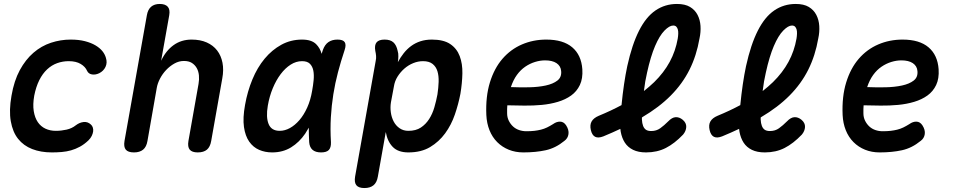

<svg xmlns="http://www.w3.org/2000/svg" viewBox="-20 -760 4840 970"><path d="M38 -276Q51 -352 80 -405.5Q109 -459 149 -493.5Q189 -528 237.5 -544Q286 -560 337 -560Q378 -560 409 -552Q440 -544 462 -531Q484 -518 497 -502Q510 -486 515 -468Q523 -443 513 -422Q503 -401 481 -390Q462 -381 444.5 -384Q427 -387 420 -402Q411 -423 387.5 -437Q364 -451 327 -451Q297 -451 269 -441Q241 -431 218 -409.5Q195 -388 178.5 -355Q162 -322 153 -277Q145 -232 150.5 -198.5Q156 -165 171 -143Q186 -121 209.5 -110Q233 -99 262 -99Q289 -99 316 -105Q343 -111 363 -127Q381 -141 402 -143.5Q423 -146 439 -131Q446 -125 449 -115.5Q452 -106 450.5 -95.5Q449 -85 443.5 -73.5Q438 -62 427 -51Q406 -31 384 -19Q362 -7 339 -0.5Q316 6 291.5 8Q267 10 242 10Q186 10 142.5 -7Q99 -24 71.5 -58.5Q44 -93 34.5 -147.5Q25 -202 38 -276Z M772 -316 725 -48Q720 -18 703 -4Q686 10 657 10Q627 10 615.5 -4Q604 -18 609 -48L722 -683Q727 -712 743.5 -726Q760 -740 787 -740Q815 -740 827.5 -726Q840 -712 835 -683L794 -453Q818 -504 857 -532Q896 -560 948 -560Q992 -560 1024.5 -545.5Q1057 -531 1077 -505Q1097 -479 1104 -443Q1111 -407 1103 -364L1047 -48Q1042 -18 1025.5 -4Q1009 10 979 10Q950 10 938.5 -4Q927 -18 932 -48L983 -336Q987 -358 985 -379Q983 -400 974 -416Q965 -432 949.5 -442Q934 -452 909 -452Q884 -452 861 -439Q838 -426 819.5 -406.5Q801 -387 788.5 -363Q776 -339 772 -316Z M1355 10Q1319 10 1289 -3Q1259 -16 1239 -44.5Q1219 -73 1212.5 -118.5Q1206 -164 1218 -230Q1230 -298 1255 -358.5Q1280 -419 1317 -463.5Q1354 -508 1401.5 -534Q1449 -560 1506 -560Q1554 -560 1577 -537Q1597 -517 1605 -488Q1608 -497 1611 -507Q1621 -535 1639.5 -547.5Q1658 -560 1685 -560Q1713 -560 1721.5 -547Q1730 -534 1721 -507Q1702 -450 1687.5 -395Q1673 -340 1664 -283.5Q1655 -227 1651.5 -167.5Q1648 -108 1652 -42Q1653 -15 1641.5 -2.5Q1630 10 1602 10Q1574 10 1559 -3Q1544 -16 1542 -42Q1540 -80 1540 -115Q1531 -99 1522 -85Q1492 -41 1450.5 -15.5Q1409 10 1355 10ZM1393 -99Q1419 -99 1444.5 -113Q1470 -127 1492.5 -153Q1515 -179 1532 -216.5Q1549 -254 1557 -302Q1562 -329 1564.5 -355.5Q1567 -382 1563 -403Q1559 -424 1546 -437.5Q1533 -451 1506 -451Q1476 -451 1448.5 -433.5Q1421 -416 1398 -385.5Q1375 -355 1358 -314Q1341 -273 1333 -226Q1323 -168 1337 -133.5Q1351 -99 1393 -99Z M1990 -446Q2003 -470 2019.5 -491Q2036 -512 2057 -527.5Q2078 -543 2104 -551.5Q2130 -560 2162 -560Q2221 -560 2254.5 -537.5Q2288 -515 2302.5 -476.5Q2317 -438 2316 -389Q2315 -340 2306 -286Q2296 -234 2278 -181.5Q2260 -129 2229 -86.5Q2198 -44 2153 -17Q2108 10 2043 10Q1991 10 1964 -18Q1937 -46 1929 -93L1889 132Q1884 162 1867 176Q1850 190 1821 190Q1792 190 1780.5 176Q1769 162 1774 132L1878 -452Q1881 -465 1880 -477.5Q1879 -490 1876 -503Q1871 -532 1882.5 -546Q1894 -560 1923 -560Q1952 -560 1967.5 -546Q1983 -532 1989 -503Q1993 -491 1992.5 -474.5Q1992 -458 1990 -446ZM2117 -451Q2092 -451 2067.5 -441Q2043 -431 2023 -413.5Q2003 -396 1988.5 -373Q1974 -350 1970 -323L1955 -243Q1951 -218 1954.5 -192.5Q1958 -167 1969 -146Q1980 -125 1999 -112Q2018 -99 2043 -99Q2081 -99 2106 -115.5Q2131 -132 2148 -158.5Q2165 -185 2174.5 -218Q2184 -251 2190 -283Q2195 -316 2196 -346.5Q2197 -377 2190 -400Q2183 -423 2165.5 -437Q2148 -451 2117 -451Z M2840 -127Q2855 -104 2852 -82.5Q2849 -61 2831 -48Q2787 -12 2737 -1Q2687 10 2624 10Q2584 10 2550.5 -3.5Q2517 -17 2492 -42Q2467 -67 2453 -102Q2439 -137 2437 -179Q2433 -272 2455 -343.5Q2477 -415 2518.5 -463Q2560 -511 2617 -535.5Q2674 -560 2740 -560Q2825 -560 2871 -521Q2917 -482 2922 -410Q2925 -363 2909.5 -330.5Q2894 -298 2865.5 -277.5Q2837 -257 2798.5 -245.5Q2760 -234 2717 -230Q2674 -226 2629 -226.5Q2584 -227 2543 -228Q2542 -219 2542 -209V-188Q2542 -167 2550.5 -150Q2559 -133 2572 -121Q2585 -109 2602.5 -103Q2620 -97 2639 -97Q2662 -97 2679.5 -99Q2697 -101 2713 -105Q2729 -109 2743.5 -116Q2758 -123 2774 -133Q2792 -146 2810 -145.5Q2828 -145 2840 -127ZM2561 -320Q2607 -318 2653.5 -319Q2700 -320 2737 -328Q2774 -336 2796 -353Q2818 -370 2815 -401Q2814 -414 2808 -424Q2802 -434 2791.5 -441Q2781 -448 2766.5 -451.5Q2752 -455 2734 -455Q2709 -455 2683 -447Q2657 -439 2633.5 -423Q2610 -407 2591.5 -381.5Q2573 -356 2561 -320Z M3431 -80Q3388 -35 3344 -12.5Q3300 10 3244 10Q3205 10 3178.5 -3Q3152 -16 3137 -39Q3122 -62 3116 -94Q3115 -101 3114 -109Q3074 -90 3028 -71Q3002 -61 2986.5 -69Q2971 -77 2965 -103Q2959 -129 2969 -146.5Q2979 -164 3005 -175Q3068 -201 3120 -229Q3131 -341 3149 -426Q3173 -535 3208.5 -605Q3244 -675 3292 -707.5Q3340 -740 3400 -740Q3441 -740 3466 -725Q3491 -710 3504 -685Q3517 -660 3519 -629Q3521 -598 3514 -566Q3499 -479 3463.5 -408Q3428 -337 3369 -277.5Q3310 -218 3225 -168L3223 -166V-156Q3224 -137 3229 -124Q3234 -111 3243.5 -104.5Q3253 -98 3270 -98Q3296 -98 3315.5 -112Q3335 -126 3356 -147Q3375 -167 3393.5 -168Q3412 -169 3429 -155Q3448 -139 3447 -118.5Q3446 -98 3431 -80ZM3233 -300Q3261 -322 3285 -345Q3334 -393 3363.5 -447.5Q3393 -502 3404 -565Q3406 -577 3406.5 -589.5Q3407 -602 3404.5 -611Q3402 -620 3396.5 -625.5Q3391 -631 3381 -631Q3362 -631 3337 -605.5Q3312 -580 3289.5 -527.5Q3267 -475 3249 -393Q3239 -351 3233 -300Z M4031 -80Q3988 -35 3944 -12.5Q3900 10 3844 10Q3805 10 3778.5 -3Q3752 -16 3737 -39Q3722 -62 3716 -94Q3715 -101 3714 -109Q3674 -90 3628 -71Q3602 -61 3586.5 -69Q3571 -77 3565 -103Q3559 -129 3569 -146.5Q3579 -164 3605 -175Q3668 -201 3720 -229Q3731 -341 3749 -426Q3773 -535 3808.5 -605Q3844 -675 3892 -707.5Q3940 -740 4000 -740Q4041 -740 4066 -725Q4091 -710 4104 -685Q4117 -660 4119 -629Q4121 -598 4114 -566Q4099 -479 4063.5 -408Q4028 -337 3969 -277.5Q3910 -218 3825 -168L3823 -166V-156Q3824 -137 3829 -124Q3834 -111 3843.5 -104.5Q3853 -98 3870 -98Q3896 -98 3915.5 -112Q3935 -126 3956 -147Q3975 -167 3993.5 -168Q4012 -169 4029 -155Q4048 -139 4047 -118.5Q4046 -98 4031 -80ZM3833 -300Q3861 -322 3885 -345Q3934 -393 3963.5 -447.5Q3993 -502 4004 -565Q4006 -577 4006.5 -589.5Q4007 -602 4004.5 -611Q4002 -620 3996.5 -625.5Q3991 -631 3981 -631Q3962 -631 3937 -605.5Q3912 -580 3889.5 -527.5Q3867 -475 3849 -393Q3839 -351 3833 -300Z M4640 -127Q4655 -104 4652 -82.5Q4649 -61 4631 -48Q4587 -12 4537 -1Q4487 10 4424 10Q4384 10 4350.5 -3.5Q4317 -17 4292 -42Q4267 -67 4253 -102Q4239 -137 4237 -179Q4233 -272 4255 -343.5Q4277 -415 4318.5 -463Q4360 -511 4417 -535.5Q4474 -560 4540 -560Q4625 -560 4671 -521Q4717 -482 4722 -410Q4725 -363 4709.5 -330.5Q4694 -298 4665.5 -277.5Q4637 -257 4598.5 -245.5Q4560 -234 4517 -230Q4474 -226 4429 -226.5Q4384 -227 4343 -228Q4342 -219 4342 -209V-188Q4342 -167 4350.5 -150Q4359 -133 4372 -121Q4385 -109 4402.5 -103Q4420 -97 4439 -97Q4462 -97 4479.5 -99Q4497 -101 4513 -105Q4529 -109 4543.5 -116Q4558 -123 4574 -133Q4592 -146 4610 -145.5Q4628 -145 4640 -127ZM4361 -320Q4407 -318 4453.5 -319Q4500 -320 4537 -328Q4574 -336 4596 -353Q4618 -370 4615 -401Q4614 -414 4608 -424Q4602 -434 4591.5 -441Q4581 -448 4566.5 -451.5Q4552 -455 4534 -455Q4509 -455 4483 -447Q4457 -439 4433.5 -423Q4410 -407 4391.5 -381.5Q4373 -356 4361 -320Z"/></svg>

Font: Maple Mono NL SemiBold
Style: Italic
Weight: 600
Italic angle: -10°
Monospace: yes
Designer: subframe7536
Version: Version 7.000